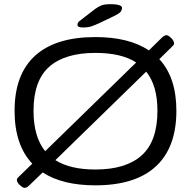

<svg xmlns="http://www.w3.org/2000/svg" viewBox="-20 -884 917 922"><path d="M97 18Q90 18 75.5 5Q61 -8 61 -21Q61 -25 64.5 -29Q68 -33 70 -35L135 -98Q50 -188 50 -352Q50 -527 148.5 -616.5Q247 -706 438 -706Q599 -706 695 -642L751 -697Q762 -708 767.5 -711.5Q773 -715 780 -715Q788 -715 802 -701.5Q816 -688 816 -675Q816 -671 812.5 -667Q809 -663 807 -661L745 -600Q827 -512 827 -352Q827 -176 728.5 -85Q630 6 438 6Q280 6 185 -56L127 0Q116 11 110.5 14.5Q105 18 97 18ZM141 -352Q141 -227 197 -158L634 -584Q563 -630 438 -630Q292 -630 216.5 -563.5Q141 -497 141 -352ZM438 -70Q585 -70 660.5 -138Q736 -206 736 -352Q736 -473 682 -540L246 -115Q317 -70 438 -70ZM378 -752Q352 -752 352 -765Q352 -769 354 -774Q356 -779 363 -784L437 -841Q452 -852 467 -858Q482 -864 513 -864Q536 -864 551 -859.5Q566 -855 566 -846Q566 -838 560.5 -829Q555 -820 526 -806L457 -773Q435 -763 419 -757.5Q403 -752 378 -752Z"/></svg>

Font: Asap Expanded
Style: Regular
Weight: 400
Width: 7
Designer: Pablo Cosgaya
Foundry: Omnibus-Type
Version: Version 3.001; ttfautohint (v1.8.4.7-5d5b)